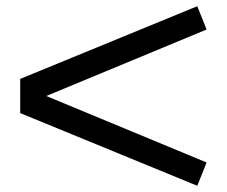

<svg xmlns="http://www.w3.org/2000/svg" viewBox="-20 -512 730 618"><path d="M45 -258 615 -492 645 -417 129 -203 645 11 615 86 45 -148Z"/></svg>

Font: Fedorovsk Unicode
Style: Medium
Weight: 500
Designer: Aleksandr Andreev and Nikita Simmons
Version: Version 3.2